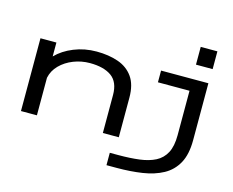

<svg xmlns="http://www.w3.org/2000/svg" viewBox="-121 -897 1543 1274"><g transform="rotate(15 650.0 -260.0)"><path d="M1107.5 -720H1222V-598H1107.5ZM65.5 0V-500H175V-404.5Q222 -453 294.2 -482.2Q366.5 -511.5 449.5 -511.5Q532 -511.5 597.2 -489Q662.5 -466.5 700 -414Q737.5 -361.5 737.5 -272V0H628V-260.5Q628 -349.5 574.8 -387.8Q521.5 -426 426 -426Q367.5 -426 314 -405Q260.5 -384 223 -346.2Q185.5 -308.5 175 -258V0ZM706.5 200V115H765.5Q845 115 908.8 107Q972.5 99 1017.8 75.8Q1063 52.5 1087 7Q1111 -38.5 1111 -114V-419.5H894V-500H1219V-108Q1219 -11.5 1185.8 49.2Q1152.5 110 1092.5 142.8Q1032.5 175.5 951.8 187.8Q871 200 776 200Z"/></g></svg>

Font: Trispace Expanded
Style: Regular
Weight: 400
Width: 7
Designer: Tyler Finck
Foundry: Etcetera Type Company
Version: Version 1.210; ttfautohint (v1.8.3)